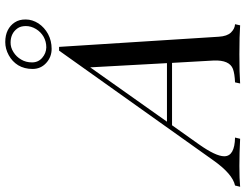

<svg xmlns="http://www.w3.org/2000/svg" viewBox="-212 -840 965 756"><g transform="rotate(-90 271.0 -462.5)"><path d="M383.3 -590.3 169.4 -288.1H399.9ZM319.8 0 324.2 -20Q358.4 -21.5 377 -28.3Q412.6 -42 410.2 -104L400.9 -268.1H155.3L80.1 -162.1Q33.2 -95.7 33.2 -62.5Q33.2 -21.5 106.9 -20L102.1 0Q45.9 -2.9 -4.9 -2.9Q-55.7 -2.9 -86.9 0L-82 -20Q-36.1 -29.8 18.1 -106.9L449.2 -712.9H463.9L503.9 -84Q505.9 -51.3 520.5 -36.1Q535.2 -21 553.2 -20L548.8 0Q508.8 -2.9 434.1 -2.9Q359.4 -2.9 319.8 0ZM536.6 -877Q517.6 -903.3 481.9 -903.8Q461.9 -904.3 443.4 -892.6Q424.8 -880.9 414.1 -862.3Q402.8 -843.8 402.8 -819.3Q402.8 -794.9 420.9 -779.3Q439 -763.7 461.9 -763.2Q484.9 -763.2 503.9 -773.9Q522.5 -784.7 534.2 -803.7Q545.9 -823.2 545.9 -843.8Q545.9 -864.3 536.6 -877ZM571.8 -843.8Q571.8 -818.4 556.2 -793.9Q540.5 -770.5 514.6 -756.3Q488.3 -742.2 456.1 -742.2Q423.8 -742.2 400.4 -763.7Q377 -785.2 377 -817.4Q377 -849.6 391.6 -874Q406.2 -897.5 431.2 -911.1Q456.1 -924.8 482.9 -924.8Q509.8 -924.8 529.3 -915Q548.8 -905.3 560.5 -887.2Q572.3 -869.1 571.8 -843.8Z"/></g></svg>

Font: PlayfairDisplaySC-Italic
Style: Italic
Weight: 400
Italic angle: -14°
Designer: Claus Eggers Sørensen
Foundry: Claus Eggers Sørensen
Version: Version 1.004;PS 001.004;hotconv 1.0.70;makeotf.lib2.5.58329